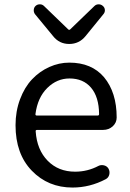

<svg xmlns="http://www.w3.org/2000/svg" viewBox="-20 -842 594 875"><path d="M310.5 12.7Q199.2 12.7 125 -64Q50.8 -140.6 50.8 -271.5Q50.8 -335 71.3 -389.6Q91.8 -444.3 126 -480.5Q160.2 -516.6 204.6 -536.6Q249 -556.6 295.9 -556.6Q397.5 -556.6 454.1 -490.2Q511.7 -420.9 511.7 -306.6Q511.7 -283.2 494.1 -266.6Q475.6 -250 450.2 -250H149.4Q141.6 -250 142.6 -243.2Q148.4 -159.2 197.3 -109.4Q246.1 -59.6 322.3 -59.6Q378.9 -59.6 428.7 -85.9Q440.4 -91.8 454.1 -88.4Q467.8 -85 474.6 -73.2Q481.4 -60.5 478 -46.4Q474.6 -32.2 461.9 -25.4Q389.6 12.7 310.5 12.7ZM141.6 -322.3Q140.6 -315.4 148.4 -315.4H424.8Q431.6 -315.4 431.6 -322.3Q430.7 -400.4 395 -442.4Q359.4 -484.4 296.9 -484.4Q239.3 -484.4 195.3 -440.9Q151.4 -397.5 141.6 -322.3ZM221.7 -677.7 139.6 -777.3Q133.8 -785.2 133.8 -794.9Q133.8 -807.6 142.6 -815.4Q150.4 -822.3 161.1 -822.3Q161.1 -822.3 162.1 -822.3Q172.9 -822.3 180.7 -814.5L291 -708Q293 -706.1 295.4 -706.1Q297.9 -706.1 299.8 -708L410.2 -814.5Q418 -822.3 429.7 -822.3Q429.7 -822.3 429.7 -822.3Q440.4 -822.3 448.2 -815.4Q458 -807.6 458 -794.9Q458 -785.2 451.2 -777.3L370.1 -677.7Q340.8 -641.6 295.4 -641.6Q250 -641.6 221.7 -677.7Z"/></svg>

Font: Gen Jyuu Gothic Regular
Style: Regular
Weight: 400
Designer: [Source Han Sans]
Ryoko NISHIZUKA  (kana & ideographs); Paul D. Hunt (Latin, Greek & Cyrillic); Wenlong ZHANG  (bopomofo
Version: Version 1.002.20150607